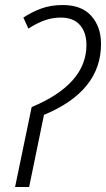

<svg xmlns="http://www.w3.org/2000/svg" viewBox="-20 -744 422 764"><path d="M96 0 155 -287Q382 -381 382 -569Q382 -637 343.5 -680.5Q305 -724 230 -724Q181 -724 142.5 -709.5Q104 -695 73 -674L93 -630Q121 -649 153.5 -661.5Q186 -674 222 -674Q272 -674 298 -644.5Q324 -615 324 -565Q324 -409 106 -318L40 0Z"/></svg>

Font: Noto Sans UI SemiCondensed Light
Style: Italic
Weight: 300
Width: 4
Designer: Monotype Design Team
Foundry: Monotype Imaging Inc.
Version: 1.001